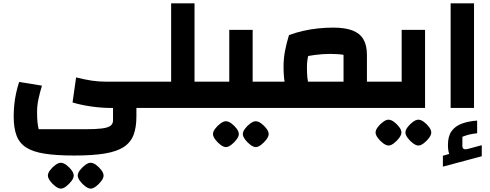

<svg xmlns="http://www.w3.org/2000/svg" viewBox="-20 -650 2951 1156"><path d="M426.9 286.4Q319.5 286.4 248.7 275.2Q177.8 264 137.3 237.8Q96.7 211.6 79.6 166Q62.4 120.4 62.4 51.8Q62.4 16.6 65.9 -19.2Q69.4 -55 77.2 -90.2Q84.9 -125.4 95.4 -156.7L232.7 -134.3Q220 -93 211.6 -53.8Q203.2 -14.7 203.2 23.7Q203.2 56.4 205.3 81.2Q207.4 106.1 212.9 128H494.4Q556.8 128 592.9 123.5Q629.1 119 644.8 107.5Q660.5 96 660.5 75V0H801.3V50.6Q801.3 117.5 784 162.6Q766.7 207.7 725.1 235Q683.4 262.3 610.5 274.4Q537.6 286.4 426.9 286.4ZM648.5 0Q593.2 0 532 -8.5Q470.8 -17 416.8 -33L438.2 -183.9Q488.7 -171.2 530.6 -164.8Q572.4 -158.4 614 -158.4H898.5V0ZM346.5 485.6Q332.3 485.6 314 472Q295.6 458.5 282 439.9Q268.3 421.2 268.3 407.4Q268.3 392.2 281.6 374.6Q295 356.9 313.3 343.4Q331.5 330 345.8 330Q361.5 330 379.4 343.3Q397.3 356.6 410.6 374.3Q423.9 391.9 423.9 407.5Q423.9 421.6 410.2 439.9Q396.5 458.2 378.6 471.9Q360.6 485.6 346.5 485.6ZM526.2 485.6Q512 485.6 493.7 472Q475.4 458.5 461.7 439.9Q448 421.2 448 407.4Q448 392.2 461.4 374.6Q474.7 356.9 493 343.4Q511.2 330 525.5 330Q541.3 330 559.1 343.3Q577 356.6 590.3 374.3Q603.6 391.9 603.6 407.5Q603.6 421.6 589.9 439.9Q576.2 458.2 558.3 471.9Q540.4 485.6 526.2 485.6Z M1151.2 -158.4H1248.4V0H858V-158.4H1010.4V-630H1151.2Z M1501.2 -158.4H1598.4V0H1208V-158.4H1360.4V-470H1501.2ZM1340.5 235.6Q1326.3 235.6 1308 222Q1289.7 208.5 1276 189.9Q1262.3 171.2 1262.3 157.4Q1262.3 142.2 1275.7 124.6Q1289 106.9 1307.3 93.4Q1325.6 80 1339.9 80Q1355.6 80 1373.5 93.3Q1391.3 106.6 1404.6 124.3Q1417.9 141.9 1417.9 157.5Q1417.9 171.6 1404.2 189.9Q1390.6 208.2 1372.6 221.9Q1354.7 235.6 1340.5 235.6ZM1520.2 235.6Q1506 235.6 1487.7 222Q1469.4 208.5 1455.7 189.9Q1442 171.2 1442 157.4Q1442 142.2 1455.4 124.6Q1468.7 106.9 1487 93.4Q1505.3 80 1519.6 80Q1535.3 80 1553.2 93.3Q1571 106.6 1584.3 124.3Q1597.6 141.9 1597.6 157.5Q1597.6 171.6 1584 189.9Q1570.3 208.2 1552.3 221.9Q1534.4 235.6 1520.2 235.6Z M2189.2 -158.4H2286.4V0H2189.2ZM1985.5 -483.8Q2057.3 -483.8 2102 -466.7Q2146.6 -449.7 2167.9 -413.6Q2189.2 -377.5 2189.2 -319.6V0H1558V-158.4H2048.4V-319.7Q2032.8 -322.7 2013.3 -324Q1993.7 -325.4 1968.6 -325.4Q1922.5 -325.4 1873.8 -319Q1825 -312.6 1775.2 -299.9L1719.8 -438.5Q1760.8 -454 1804.9 -464Q1849 -474 1894.7 -478.9Q1940.4 -483.8 1985.5 -483.8ZM1738.6 -47.4Q1708.3 -81.7 1697.8 -131.9Q1687.2 -182.2 1687.2 -247Q1687.2 -297.9 1695.9 -342.9Q1704.6 -388 1719.8 -438.5L1864.8 -407.1Q1847.8 -359.2 1837.9 -322.8Q1828 -286.4 1828 -247Q1828 -208 1830.8 -181.2Q1833.5 -154.4 1840.7 -133.9Q1848 -113.4 1860.4 -93.2Z M2246 0V-158.4H2398.4V-470H2539.2V0ZM2319.5 226.2Q2305.3 226.2 2287 212.7Q2268.7 199.1 2255 180.5Q2241.3 161.9 2241.3 148.1Q2241.3 132.9 2254.7 115.2Q2268 97.5 2286.3 84.1Q2304.6 70.6 2318.9 70.6Q2334.6 70.6 2352.5 83.9Q2370.3 97.2 2383.6 114.9Q2396.9 132.6 2396.9 148.1Q2396.9 162.2 2383.2 180.6Q2369.6 198.9 2351.6 212.6Q2333.7 226.2 2319.5 226.2ZM2499.2 226.2Q2485 226.2 2466.7 212.7Q2448.4 199.1 2434.7 180.5Q2421 161.9 2421 148.1Q2421 132.9 2434.4 115.2Q2447.7 97.5 2466 84.1Q2484.3 70.6 2498.6 70.6Q2514.3 70.6 2532.2 83.9Q2550 97.2 2563.3 114.9Q2576.6 132.6 2576.6 148.1Q2576.6 162.2 2563 180.6Q2549.3 198.9 2531.3 212.6Q2513.4 226.2 2499.2 226.2Z M2693.2 0V-630H2834V0ZM2800.7 245.7 2880.6 224.2V290.8L2646.6 353.3V287.5L2684.5 277Q2680.8 265.6 2678.9 253Q2677 240.4 2677 222.8Q2677 169.8 2698.9 139.5Q2720.8 109.1 2760.6 94.4Q2800.3 79.8 2852.8 76V152.5Q2827.9 154.8 2807.2 159.6Q2786.6 164.5 2764.1 173.4L2763.8 226.5Q2763.8 242.2 2772.1 246.7Q2780.3 251.2 2800.7 245.7Z"/></svg>

Font: Changa
Style: Regular
Weight: 400
Designer: Eduardo Rodriguez Tunni
Foundry: Eduardo Rodriguez Tunni
Version: Version 3.003